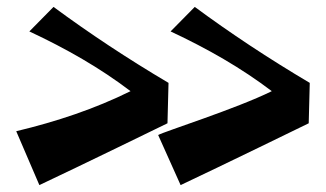

<svg xmlns="http://www.w3.org/2000/svg" viewBox="-20 -507 944 556"><path d="M503 29C618 -25 874 -150 874 -150L877 -267C757 -338 647 -411 544 -487L474 -416C581 -366 679 -310 767 -243C664 -192 455 -126 438 -116ZM94 29C209 -25 465 -150 465 -150L468 -267C348 -338 238 -411 135 -487L65 -416C172 -366 270 -310 358 -243C255 -192 144 -155 27 -127Z"/></svg>

Font: Galindo
Style: Regular
Weight: 400
Designer: Astigmatic (AOETI)
Foundry: Astigmatic (AOETI)
Version: Version 1.000